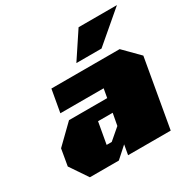

<svg xmlns="http://www.w3.org/2000/svg" viewBox="-165 -892 1032 1045"><g transform="rotate(-30 351.5 -369.0)"><path d="M354 -575 462 -738H703L512 -575ZM107 0 32 -111 50 -215 164 -326H404L414 -382H142L167 -523H596L690 -428L615 0H347L358 -62L289 0ZM274 -107H306L376 -167L390 -242H298Z"/></g></svg>

Font: Tomorrow ExtraBold
Style: Italic
Weight: 800
Italic angle: -10°
Designer: Tony de Marco, Monica Rizzolli
Foundry: Just in Type
Version: Version 2.002